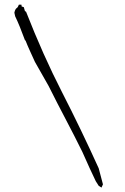

<svg xmlns="http://www.w3.org/2000/svg" viewBox="-20 -808 543 835"><path d="M62 -787.6H73.2L74.2 -779.8L83.5 -776.9L88.9 -758.3H92.8Q167 -568.4 249.5 -407.5Q332 -246.6 409.2 -76.2L427.7 -6.3L421.4 7.8L409.2 0L396.5 -20Q372.6 -69.3 337.9 -147.9Q302.7 -219.2 265.1 -290.5Q227.5 -361.8 191.4 -434.1L131.8 -539.1Q122.1 -561 111.1 -584.7Q100.1 -608.4 90.8 -632.3H88.9Q65.4 -696.8 45.9 -737.3L42.5 -752.9Q45.9 -769 53.2 -773.4L55.2 -774.9Q58.1 -777.8 60.5 -784.2Z"/></svg>

Font: Bakudai
Style: Medium
Weight: 500
Version: Version 1.48